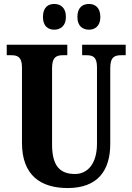

<svg xmlns="http://www.w3.org/2000/svg" viewBox="-20 -940 668 970"><path d="M430 -790C458 -790 487 -807 487 -854C487 -904 458 -920 430 -920C399 -920 371 -904 371 -854C371 -807 399 -790 430 -790ZM254 -790C283 -790 313 -807 313 -854C313 -904 283 -920 254 -920C224 -920 197 -904 197 -854C197 -807 224 -790 254 -790ZM322 10C474 10 537 -79 537 -213V-596C537 -654 561 -661 593 -661H615V-714H395V-661H416C448 -661 470 -654 470 -600V-215C470 -112 422 -61 359 -61C286 -61 243 -98 243 -210V-596C243 -654 268 -661 298 -661H320V-714H14V-661H36C67 -661 91 -654 91 -600V-218C91 -54 186 10 322 10Z"/></svg>

Font: Noto Serif Tamil ExtraCondensed ExtraBold
Style: Regular
Weight: 800
Width: 2
Designer: Indian Type Foundry, Tom Grace, and the Monotype Design Team
Foundry: Monotype Imaging Inc.
Version: Version 2.004